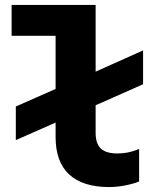

<svg xmlns="http://www.w3.org/2000/svg" viewBox="-20 -747 640 777"><path d="M422 10Q315 10 260 -41Q205 -92 205 -192V-251L44 -180V-316L205 -387V-602H27V-727H367V-457L559 -543V-406L367 -321V-209Q367 -166 388 -146Q409 -126 455 -126Q477 -126 497.5 -130Q518 -134 543 -144V-13Q527 -5 491 2.5Q455 10 422 10Z"/></svg>

Font: Red Hat Mono VF Light
Style: Regular
Weight: 300
Monospace: yes
Designer: Pentagram, MCKL
Foundry: Pentagram, MCKL
Version: Version 1.023